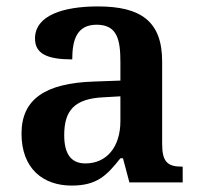

<svg xmlns="http://www.w3.org/2000/svg" viewBox="-20 -568 625 598"><path d="M203 10C282 10 312 -21 355 -75H363L383 0H549V-49H546C501 -49 485 -65 485 -120V-377C485 -502 418 -548 285 -548C177 -548 89 -520 89 -448C89 -400 128 -383 205 -383C205 -445 220 -491 281 -491C346 -491 355 -443 355 -374V-317L272 -314C121 -309 47 -259 47 -152C47 -42 115 10 203 10ZM246 -59C201 -59 180 -89 180 -147C180 -222 210 -261 303 -265L355 -268V-191C355 -110 312 -59 246 -59Z"/></svg>

Font: Noto Serif Yezidi SemiBold
Style: Regular
Weight: 600
Designer: Dalton Maag Ltd
Foundry: Dalton Maag Ltd
Version: Version 1.001